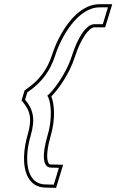

<svg xmlns="http://www.w3.org/2000/svg" viewBox="-20 -733 554 913"><path d="M453.4 -698H493.4L468.9 -618H428.9C387.9 -618 347.5 -548 322.4 -469C292 -373 224.3 -292 205 -278C218.1 -262 234.9 -186 205.6 -87C181.5 -5 179.7 63 221.4 64L260.1 65L235.7 145L195 144C95.9 141 97.9 7 125.6 -87C148.8 -166 138.8 -212 99.2 -259L109.9 -294L126.6 -306C175.6 -342 218.2 -393 242.4 -469C270.6 -558 350.4 -698 453.4 -698ZM453.4 -713C337.3 -713 256.4 -562.8 228.1 -473.6C204.9 -400.7 164.5 -352.5 117.7 -318.1L97 -303.2L82.5 -255.6L87.7 -249.3C124.2 -206 133.5 -167.2 111.2 -91.2C101.9 -59.6 95.4 -23.8 94.3 10.8C92.2 80.8 114.2 156.6 194.6 159L246.7 160.3L280.2 50.5L221.8 49C220 49 218.5 48.7 217.3 48.4C203.1 44.2 196.2 -1.7 220 -82.7C246.4 -172.1 237.2 -243.2 224 -274.7C252.4 -302.8 308.8 -376.4 336.7 -464.4C362.4 -545.2 402.9 -603 428.9 -603H480L513.7 -713Z"/></svg>

Font: Nordica Plus
Style: NordicaClassicLightOblOl
Weight: 300
Version: Version 1.01